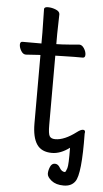

<svg xmlns="http://www.w3.org/2000/svg" viewBox="-56 -681 472 879"><g transform="rotate(5 180.0 -241.5)"><path d="M285 -13Q244 18 204 18Q156 18 134.5 -14Q113 -46 113 -110V-424H108Q107 -424 47 -420H46Q33 -420 24 -435Q15 -450 15 -463.5Q15 -477 26 -477H113V-528L111 -635Q111 -645 129 -645Q147 -645 165 -637.5Q183 -630 183 -617L181 -528V-480L209 -481Q245 -483 285 -487H286Q299 -487 308.5 -472Q318 -457 318 -443Q318 -429 307 -429H268Q240 -429 220 -428L181 -427V-108Q181 -68 188 -57Q195 -46 214 -46Q256 -46 310 -87Q327 -100 337 -100Q347 -100 347 -90Q347 -87 346 -83Q349 103 323 138Q306 162 270.5 162Q235 162 214.5 145.5Q194 129 194 114Q194 99 201 82.5Q208 66 222.5 66Q237 66 246 82Q256 100 271 100Q275 100 281 81Q286 66 285 -13Z"/></g></svg>

Font: QiushuiShotai Bright
Style: Regular
Weight: 400
Designer: Christian Thalmann (Catharsis Fonts)
Version: Version 1.250;